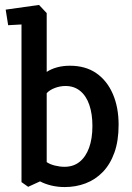

<svg xmlns="http://www.w3.org/2000/svg" viewBox="-20 -753 534 777"><path d="M94 3 67 -16V-654L13 -651L3 -714L138 -733L169 -700V-462Q187 -474 211 -480.5Q235 -487 263 -487Q326 -487 369.5 -457Q413 -427 436.5 -373Q460 -319 460 -248Q460 -183 443 -135.5Q426 -88 396 -57Q366 -26 326.5 -11Q287 4 242 4Q214 4 188.5 -2Q163 -8 142 -19ZM241 -78Q277 -78 302 -98Q327 -118 340.5 -155Q354 -192 354 -243Q354 -292 341.5 -328.5Q329 -365 304.5 -385Q280 -405 245 -405Q223 -405 202 -397Q181 -389 169 -376V-97Q182 -88 202 -83Q222 -78 241 -78Z"/></svg>

Font: Kreon Medium
Style: Regular
Weight: 500
Version: Version 2.002